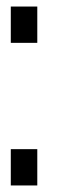

<svg xmlns="http://www.w3.org/2000/svg" viewBox="-20 -567 176 587"><path d="M13 -436V-547H94V-436ZM13 0V-111H94V0Z"/></svg>

Font: League Gothic Condensed
Style: Regular
Weight: 400
Width: 3
Designer: The League of Moveable Type
Version: Version 2.001